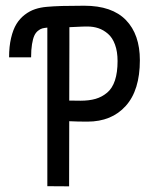

<svg xmlns="http://www.w3.org/2000/svg" viewBox="-20 -656 558 681"><path d="M397 -439.5Q397 -473.1 387.9 -497.8Q378.9 -522.5 363 -536.1Q347.2 -549.8 329.1 -555.9Q311 -562 289.6 -562Q272.5 -562 253.2 -560.8Q233.9 -559.6 226.1 -559.6V-498L225.6 -299.3Q249.5 -298.8 265.6 -298.8Q296.4 -298.8 319.1 -305.4Q341.8 -312 360.1 -327.4Q378.4 -342.8 387.7 -370.8Q397 -398.9 397 -439.5ZM225.1 4.9 147.9 4.4V-558.1Q137.2 -557.1 129.9 -555.2Q122.6 -553.2 114.5 -546.6Q106.4 -540 101.6 -529.3Q96.7 -518.6 93.5 -499Q90.3 -479.5 90.3 -452.6H12.2Q12.2 -491.2 19.3 -521.2Q26.4 -551.3 38.3 -570.8Q50.3 -590.3 67.9 -603.8Q85.4 -617.2 104.5 -623.5Q123.5 -629.9 146.5 -631.8Q167.5 -633.8 200.2 -634.8Q232.9 -635.7 278.8 -635.7Q377.4 -635.7 426.8 -584.7Q476.1 -533.7 476.1 -442.4Q476.1 -335.9 426 -280.3Q376 -224.6 290 -224.6Q254.9 -224.6 225.6 -226.1Q225.6 -155.3 225.3 -91.1Q225.1 -26.9 225.1 4.9Z"/></svg>

Font: FantasqueSansM Nerd Font
Style: Regular
Weight: 400
Monospace: yes
Designer: Jany Belluz
Version: Version 1.8.0 ; ttfautohint (v1.8.2);Nerd Fonts 3.4.0